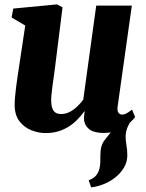

<svg xmlns="http://www.w3.org/2000/svg" viewBox="-20 -580 646 852"><path d="M384.5 251.5 373.5 220Q395.5 211.5 406 199Q416.5 186.5 421 169.5Q424.5 156.5 425 140.8Q425.5 125 425.5 106.5Q425.5 65 444.5 41.5Q463.5 18 479.5 -3L566 -49.5Q552.5 -32 545 -13Q537.5 6 537.5 26.5Q537.5 42 541.2 64.8Q545 87.5 545 109Q545 138.5 530.2 163.5Q515.5 188.5 491.5 207.5Q469 225.5 441 236.8Q413 248 384.5 251.5ZM182 10.5Q151 10.5 119.8 -1.8Q88.5 -14 67.2 -40.8Q46 -67.5 45 -112Q45 -129 46.8 -150Q48.5 -171 51.5 -194Q54.5 -217 58 -240.8Q61.5 -264.5 65 -287L92 -466.5L31.5 -502.5L39 -542L233 -560.5L257.5 -547.5L225 -287.5Q222.5 -266 219.2 -243.8Q216 -221.5 213.2 -201Q210.5 -180.5 208.8 -164Q207 -147.5 207 -137Q207 -114.5 211.8 -100.8Q216.5 -87 226 -80.5Q235.5 -74 251.5 -74Q271 -74 289 -83.2Q307 -92.5 322.5 -107.2Q338 -122 349.5 -138L407 -555H565L502 -107.5Q499.5 -88.5 505.5 -80Q511.5 -71.5 522 -71.5Q530.5 -71.5 539.5 -76Q548.5 -80.5 566 -93.5L579.5 -61Q573 -50.5 554.5 -33.8Q536 -17 507 -3.5Q478 10 440.5 10Q400 10 379.2 -4.2Q358.5 -18.5 353.5 -43.5Q353 -47 352.8 -51.8Q352.5 -56.5 353 -62Q353.5 -67.5 354.2 -73.5Q355 -79.5 356 -85L354 -85.5Q341.5 -68.5 325.5 -51.5Q309.5 -34.5 288.5 -20.5Q267.5 -6.5 241.2 2Q215 10.5 182 10.5Z"/></svg>

Font: Merriweather 36pt Black
Style: Italic
Weight: 900
Italic angle: -7.8°
Version: Version 2.101